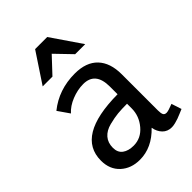

<svg xmlns="http://www.w3.org/2000/svg" viewBox="-217 -825 932 932"><g transform="rotate(-45 249.0 -359.0)"><path d="M390 -574H321L242 -656L166 -575H99L201 -729H284ZM481 -73 498 -21Q491 -18 475.5 -11.5Q460 -5 450.5 -1.5Q441 2 427 5.5Q413 9 402 9Q373 9 354.5 -10Q336 -29 331 -59Q264 11 181 11Q121 11 82.5 -24.5Q44 -60 44 -120Q44 -289 329 -291V-344Q329 -444 246 -444Q207 -444 167 -428Q127 -412 103 -385L62 -444Q143 -509 253 -509Q331 -509 371.5 -466.5Q412 -424 412 -345V-97Q412 -77 416.5 -68Q421 -59 434 -59Q446 -59 481 -73ZM329 -194V-226Q292 -226 265.5 -223.5Q239 -221 203.5 -212Q168 -203 148.5 -180.5Q129 -158 129 -123Q129 -91 150.5 -75Q172 -59 208 -59Q259 -59 294 -100.5Q329 -142 329 -194Z"/></g></svg>

Font: Rosario
Style: Regular
Weight: 400
Designer: Hector Gatti
Foundry: Omnibus-Type
Version: Version 1.004